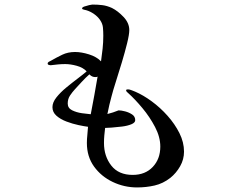

<svg xmlns="http://www.w3.org/2000/svg" viewBox="-20 -779 1040 842"><path d="M408 -443Q405 -441 398 -441Q384 -441 374 -451Q374 -451 373.5 -451.5Q373 -452 372 -453Q356 -439 338 -419.5Q320 -400 309 -388Q297 -375 287 -360Q277 -345 277 -325Q277 -305 296 -295.5Q315 -286 339.5 -282.5Q364 -279 378 -278Q386 -319 393.5 -360.5Q401 -402 408 -443ZM787 -114Q787 -80 770 -50Q753 -20 727 1Q695 26 658 34.5Q621 43 581 43Q525 43 474.5 19Q424 -5 392.5 -48.5Q361 -92 361 -152Q361 -169 363 -187Q365 -205 366 -223Q350 -225 324 -230.5Q298 -236 271.5 -246Q245 -256 227.5 -271.5Q210 -287 210 -309Q210 -330 227.5 -352Q245 -374 270.5 -395Q296 -416 320.5 -434.5Q345 -453 360 -466Q344 -483 316.5 -490.5Q289 -498 266 -498Q250 -498 234.5 -496.5Q219 -495 203 -493H200Q198 -493 193.5 -494.5Q189 -496 189 -500Q189 -505 194 -508Q199 -511 202 -512Q228 -527 253 -539Q278 -551 309 -551Q337 -551 370.5 -540.5Q404 -530 423 -510Q427 -537 430 -565.5Q433 -594 433 -622Q433 -640 431.5 -657.5Q430 -675 419 -691Q409 -706 392.5 -717.5Q376 -729 359 -734Q357 -735 348.5 -736.5Q340 -738 340 -742Q340 -747 350 -750.5Q360 -754 371 -756.5Q382 -759 385 -759Q408 -759 428.5 -756.5Q449 -754 471 -744Q497 -731 522 -704.5Q547 -678 547 -647Q547 -628 537.5 -589.5Q528 -551 514.5 -506Q501 -461 488 -420.5Q475 -380 469 -356Q459 -320 451 -279Q463 -282 475.5 -286Q488 -290 500 -295Q512 -295 529 -290.5Q546 -286 559.5 -277Q573 -268 573 -252Q573 -241 556 -234Q539 -227 515 -224Q491 -221 470 -219.5Q449 -218 441 -218Q439 -202 437.5 -185.5Q436 -169 436 -152Q436 -94 468 -53Q500 -12 562 -12Q617 -12 650 -47Q683 -82 683 -136Q683 -178 660 -222Q637 -266 604.5 -305Q572 -344 543 -370Q541 -372 537 -375.5Q533 -379 533 -383Q533 -386 536.5 -386.5Q540 -387 542 -387Q548 -387 558 -383Q568 -379 573 -377Q608 -362 645.5 -334.5Q683 -307 715 -271Q747 -235 767 -195Q787 -155 787 -114Z"/></svg>

Font: Kaisei HarunoUmi Medium
Style: Regular
Weight: 500
Designer: Font-Kai, 金井和夫
Foundry: KAZUO KANAI
Version: Version 5.003